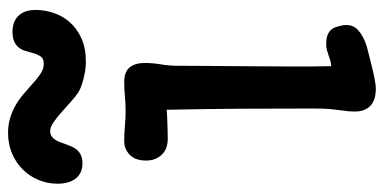

<svg xmlns="http://www.w3.org/2000/svg" viewBox="-276 -663 931 465"><g transform="rotate(-90 189.5 -430.5)"><path d="M0 0ZM151.9 -36.6Q151.9 -48.8 153.1 -57.1Q154.3 -65.4 155.5 -75.4Q156.7 -85.4 158 -99.1Q159.2 -112.8 159.2 -136.2Q159.2 -223.6 158.7 -309.8Q158.2 -396 156.2 -492.2Q148.9 -491.7 139.6 -491.2Q130.4 -490.7 120.4 -490.5Q110.4 -490.2 101.1 -490Q91.8 -489.7 84.5 -489.7Q75.7 -489.7 66.7 -492.4Q57.6 -495.1 50.3 -501.5Q43 -507.8 38.1 -517.8Q33.2 -527.8 33.2 -542.5Q33.2 -568.4 47.1 -581.8Q61 -595.2 80.1 -595.2Q98.6 -595.2 116.9 -593.5Q135.3 -591.8 152.8 -591.8Q170.9 -591.8 189 -593.5Q207 -595.2 223.1 -595.2Q248 -595.2 258.8 -582Q269.5 -568.8 269.5 -545.4Q269.5 -525.4 266.1 -506.1Q262.7 -486.8 262.7 -464.8Q262.7 -420.9 262.2 -376.5Q261.7 -332 261.5 -286.1Q261.2 -240.2 261 -192.4Q260.7 -144.5 261.7 -93.8Q269.5 -94.2 275.9 -96.2Q282.2 -98.1 288.1 -100.3Q293.9 -102.5 300.5 -104.2Q307.1 -106 315.4 -106Q328.1 -106 336.2 -103Q344.2 -100.1 349.1 -95Q354 -89.8 356.4 -82.3Q358.9 -74.7 360.8 -65.9Q364.3 -43 349.6 -29.3Q335 -15.6 309.6 -7.8Q294.9 -3.9 279.5 0Q264.2 3.9 250.5 7.1Q236.8 10.3 225.6 12.2Q214.4 14.2 208 14.2Q179.2 14.2 165.5 0.7Q151.9 -12.7 151.9 -36.6ZM26.4 -696.3Q2.9 -696.3 -10 -712.2Q-22.9 -728 -22.9 -757.3Q-22.9 -780.8 -13.9 -802.5Q-4.9 -824.2 11.2 -840.6Q27.3 -856.9 50 -866.7Q72.8 -876.5 100.1 -876.5Q119.6 -876.5 135.7 -871.6Q151.9 -866.7 165.8 -858.9Q179.7 -851.1 191.4 -841.3Q203.1 -831.5 213.4 -822.3Q228 -808.6 241.2 -799.3Q254.4 -790 267.6 -790Q281.2 -790 286.6 -799.6Q292 -809.1 294.4 -819.8Q296.4 -827.6 299.1 -835.9Q301.8 -844.2 307.1 -850.8Q312.5 -857.4 321.5 -861.6Q330.6 -865.7 345.2 -865.7Q355.5 -865.7 365 -862.8Q374.5 -859.9 381.8 -853.3Q389.2 -846.7 393.6 -835.9Q397.9 -825.2 397.9 -809.1Q397.9 -788.1 390.9 -766.6Q383.8 -745.1 368.7 -727.5Q353.5 -710 329.6 -699Q305.7 -688 272 -688Q262.7 -688 252.7 -689.5Q242.7 -690.9 232.7 -693.4Q222.7 -695.8 213.9 -699Q205.1 -702.1 198.7 -706.1Q189.5 -711.9 177 -723.1Q164.6 -734.4 151.6 -745.8Q138.7 -757.3 126.5 -765.9Q114.3 -774.4 105 -774.4Q97.7 -774.4 92.8 -771.5Q87.9 -768.6 84.5 -763.7Q81.1 -758.8 78.6 -752.9Q76.2 -747.1 74.2 -740.7Q71.3 -732.9 68.1 -724.9Q64.9 -716.8 59.8 -710.4Q54.7 -704.1 46.6 -700.2Q38.6 -696.3 26.4 -696.3Z"/></g></svg>

Font: Autour One
Style: Regular
Weight: 400
Version: Version 1.007; ttfautohint (v0.92) -l 24 -r 24 -G 200 -x 7 -